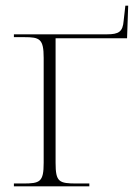

<svg xmlns="http://www.w3.org/2000/svg" viewBox="-20 -657 488 677"><path d="M29 0H295V-10H251C188 -10 176 -15 176 -83V-522H428L432 -637H422L416 -584C413 -545 399 -536 357 -536H29V-526H66C120 -526 134 -520 134 -453V-83C134 -15 121 -10 61 -10H29Z"/></svg>

Font: Noto Serif Display ExtraLight
Style: Regular
Weight: 200
Designer: Monotype Design Team
Foundry: Monotype Imaging Inc.
Version: Version 2.009